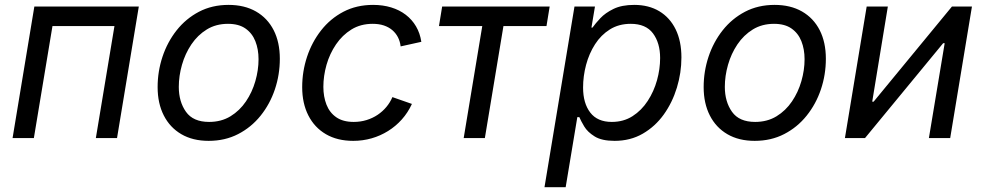

<svg xmlns="http://www.w3.org/2000/svg" viewBox="-20 -573 4087 797"><path d="M556.2 -545.9 465.8 0H377.9L455.1 -464.8H197.8L120.6 0H32.2L122.6 -545.9Z M846.2 11.7Q780.3 11.7 732.9 -15.9Q685.5 -43.5 659.9 -93.8Q634.3 -144 634.3 -211.4Q634.3 -276.4 654.5 -337.4Q674.8 -398.4 713.1 -447Q751.5 -495.6 805.9 -524.2Q860.4 -552.7 928.7 -552.7Q994.6 -552.7 1042.5 -525.4Q1090.3 -498 1116 -447.8Q1141.6 -397.5 1141.6 -329.1Q1141.6 -263.2 1121.1 -202.1Q1100.6 -141.1 1061.8 -92.8Q1022.9 -44.4 968.5 -16.4Q914.1 11.7 846.2 11.7ZM848.1 -66.9Q898.4 -66.9 936.8 -90.3Q975.1 -113.8 1001 -152.1Q1026.9 -190.4 1040 -236.3Q1053.2 -282.2 1053.2 -327.1Q1053.2 -368.7 1040 -401.9Q1026.9 -435.1 999 -454.6Q971.2 -474.1 926.3 -474.1Q876.5 -474.1 838.4 -450.7Q800.3 -427.2 774.4 -388.7Q748.5 -350.1 735.4 -304Q722.2 -257.8 722.2 -212.4Q722.2 -150.9 752 -108.9Q781.7 -66.9 848.1 -66.9Z M1446.3 11.7Q1380.4 11.7 1333 -15.9Q1285.6 -43.5 1260 -93.8Q1234.4 -144 1234.4 -211.4Q1234.4 -276.4 1254.6 -337.4Q1274.9 -398.4 1313 -447Q1351.1 -495.6 1405.5 -524.2Q1460 -552.7 1528.8 -552.7Q1569.3 -552.7 1603.8 -542.2Q1638.2 -531.7 1664.3 -511.7Q1690.4 -491.7 1707 -463.4Q1723.6 -435.1 1729 -399.4L1643.1 -380.4Q1640.6 -401.4 1631.8 -418.5Q1623 -435.5 1608.4 -448Q1593.8 -460.4 1573.5 -467.3Q1553.2 -474.1 1526.9 -474.1Q1477.1 -474.1 1439 -450.7Q1400.9 -427.2 1374.8 -388.7Q1348.6 -350.1 1335.4 -304Q1322.3 -257.8 1322.3 -212.4Q1322.3 -171.9 1335.2 -138.7Q1348.1 -105.5 1376 -86.2Q1403.8 -66.9 1448.2 -66.9Q1476.6 -66.9 1501.7 -74.7Q1526.9 -82.5 1547.6 -96.4Q1568.4 -110.4 1584 -129.2Q1599.6 -147.9 1608.9 -169.9L1689.9 -141.6Q1673.3 -105.5 1647.9 -77.1Q1622.6 -48.8 1590.8 -29.1Q1559.1 -9.3 1522.5 1.2Q1485.8 11.7 1446.3 11.7Z M1904.8 0 1981.9 -464.8H1802.2L1815.4 -545.9H2261.7L2248.5 -464.8H2069.8L1992.7 0Z M2240.2 204.1 2364.7 -545.9H2449.7L2435.1 -458.5H2439.5Q2451.2 -475.1 2471.9 -497.3Q2492.7 -519.5 2526.9 -536.1Q2561 -552.7 2612.8 -552.7Q2672.9 -552.7 2716.8 -526.4Q2760.7 -500 2784.7 -451.2Q2808.6 -402.3 2808.6 -334.5Q2808.6 -271 2789.8 -209.2Q2771 -147.5 2735.4 -97.7Q2699.7 -47.9 2648.2 -18.1Q2596.7 11.7 2531.2 11.7Q2478 11.7 2448.5 -6.6Q2418.9 -24.9 2405 -48.3Q2391.1 -71.8 2384.8 -86.9H2376.5L2328.1 204.1ZM2519.5 -66.9Q2568.4 -66.9 2605.7 -90.8Q2643.1 -114.7 2668.7 -154.1Q2694.3 -193.4 2707.3 -240Q2720.2 -286.6 2720.2 -332Q2720.2 -394.5 2690.7 -434.3Q2661.1 -474.1 2598.1 -474.1Q2548.8 -474.1 2511.7 -450.9Q2474.6 -427.7 2450 -389.2Q2425.3 -350.6 2412.8 -303.7Q2400.4 -256.8 2400.4 -209.5Q2400.4 -144.5 2430.2 -105.7Q2460 -66.9 2519.5 -66.9Z M3112.8 11.7Q3046.9 11.7 2999.5 -15.9Q2952.1 -43.5 2926.5 -93.8Q2900.9 -144 2900.9 -211.4Q2900.9 -276.4 2921.1 -337.4Q2941.4 -398.4 2979.7 -447Q3018.1 -495.6 3072.5 -524.2Q3127 -552.7 3195.3 -552.7Q3261.2 -552.7 3309.1 -525.4Q3356.9 -498 3382.6 -447.8Q3408.2 -397.5 3408.2 -329.1Q3408.2 -263.2 3387.7 -202.1Q3367.2 -141.1 3328.4 -92.8Q3289.6 -44.4 3235.1 -16.4Q3180.7 11.7 3112.8 11.7ZM3114.7 -66.9Q3165 -66.9 3203.4 -90.3Q3241.7 -113.8 3267.6 -152.1Q3293.5 -190.4 3306.6 -236.3Q3319.8 -282.2 3319.8 -327.1Q3319.8 -368.7 3306.6 -401.9Q3293.5 -435.1 3265.6 -454.6Q3237.8 -474.1 3192.9 -474.1Q3143.1 -474.1 3105 -450.7Q3066.9 -427.2 3041 -388.7Q3015.1 -350.1 3002 -304Q2988.8 -257.8 2988.8 -212.4Q2988.8 -150.9 3018.6 -108.9Q3048.3 -66.9 3114.7 -66.9Z M3924.3 0H3835.9L3901.4 -393.6H3895L3570.8 0H3487.3L3577.6 -545.9H3665.5L3600.6 -150.9H3606.4L3931.6 -545.9H4014.6Z"/></svg>

Font: Inter Variable
Style: Italic
Weight: 400
Italic angle: -9.39999°
Designer: Rasmus Andersson
Foundry: rsms
Version: Version 4.001;git-9221beed3